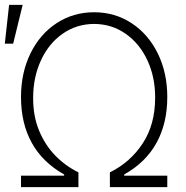

<svg xmlns="http://www.w3.org/2000/svg" viewBox="-49 -767 764 787"><path d="M37.1 -46.9H213.9V-51.8Q125.5 -101.6 81.3 -181.4Q37.1 -261.2 37.1 -369.1Q37.1 -468.8 75.9 -548.1Q114.7 -627.4 183.1 -672.1Q251.5 -716.8 336.9 -716.8Q421.9 -716.8 490.2 -672.1Q558.6 -627.4 597.7 -548.1Q636.7 -468.8 636.7 -369.1Q636.7 -261.7 592.5 -181.4Q548.3 -101.1 460 -51.8V-46.9H636.7V0H401.4V-60.5Q484.9 -101.6 535.9 -179.2Q586.9 -256.8 586.9 -366.2Q587.4 -450.2 555.4 -519.3Q523.4 -588.4 466.3 -628.4Q409.2 -668.5 336.9 -668.9Q264.2 -668.5 207.3 -628.4Q150.4 -588.4 118.7 -519.3Q86.9 -450.2 86.9 -366.2Q86.4 -292.5 110.8 -232.7Q135.3 -172.9 177 -129.9Q218.8 -86.9 272.5 -60.5V0H37.1ZM-11.7 -747.1H43.9L4.9 -587.9H-29.3Z"/></svg>

Font: Pretendard GOV ExtraLight
Style: Regular
Weight: 200
Designer: Base glyphs from Inter by Rasmus Andersson; Hangeul glyphs from Noto Sans CJK(Source Han Sans) by Jang Soo-young and Kan
Foundry: Kil Hyung-jin
Version: Version 1.309